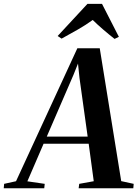

<svg xmlns="http://www.w3.org/2000/svg" viewBox="-95 -1004 733 1024"><path d="M-75 0 -73 -23.5 -9.5 -37.5 317.5 -746.5H437L551.5 -38L618 -23.5L616 0H324.5L327.5 -23.5L405 -37.5L378 -237.5H137.5L51 -37L143.5 -23.5L141 0ZM154.5 -275.5H372.5L329 -588L321 -665L297 -605ZM212.5 -812 371.5 -983.5H449L539 -807.5L516 -796.5Q485.5 -820.5 455.8 -846Q426 -871.5 399.5 -897.5Q363 -871 320.2 -846.5Q277.5 -822 233.5 -798Z"/></svg>

Font: Merriweather 120pt SemiBold
Style: Italic
Weight: 600
Italic angle: -7.8°
Version: Version 2.101